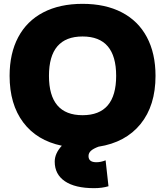

<svg xmlns="http://www.w3.org/2000/svg" viewBox="-20 -760 860 1000"><path d="M265 82Q265 39 302 -1Q172 -28 101 -122.5Q30 -217 30 -365Q30 -482 75 -566.5Q120 -651 205.5 -695.5Q291 -740 410 -740Q529 -740 614.5 -695.5Q700 -651 745 -566.5Q790 -482 790 -365Q790 -210 712 -114Q634 -18 493 4Q466 14 453.5 25.5Q441 37 441 53Q441 85 482 85Q505 85 530 75L545 210Q512 220 470 220Q371 220 318 184Q265 148 265 82ZM410 -160Q585 -160 585 -365Q585 -570 410 -570Q235 -570 235 -365Q235 -160 410 -160Z"/></svg>

Font: Enso Black
Style: Regular
Weight: 900
Designer: Coji Morishita
Foundry: UNDERFOREST DESIGN
Version: Version 1.000